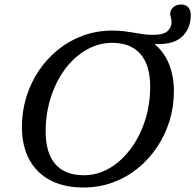

<svg xmlns="http://www.w3.org/2000/svg" viewBox="-20 -823 868 854"><path d="M183 -239Q183 -142.5 226.2 -93Q269.5 -43.5 352.5 -43.5Q394 -43.5 431.8 -58Q469.5 -72.5 502.5 -99.2Q535.5 -126 562.2 -162.2Q589 -198.5 608.2 -242.2Q627.5 -286 637.8 -335.5Q648 -385 648 -437Q648 -533.5 604.5 -583Q561 -632.5 478 -632.5Q437 -632.5 399.2 -618Q361.5 -603.5 328.2 -577Q295 -550.5 268.2 -514.2Q241.5 -478 222.5 -434Q203.5 -390 193.2 -340.8Q183 -291.5 183 -239ZM753.5 -417Q753.5 -348.5 734 -285.2Q714.5 -222 678.2 -168Q642 -114 592.2 -73.8Q542.5 -33.5 481.5 -11.2Q420.5 11 351 11Q265 11 203.8 -21.2Q142.5 -53.5 110 -114Q77.5 -174.5 77.5 -259Q77.5 -327.5 97 -391Q116.5 -454.5 152.5 -508.2Q188.5 -562 238.5 -602.2Q288.5 -642.5 349.5 -664.8Q410.5 -687 479.5 -687Q508 -687 531 -684.2Q554 -681.5 574.8 -677.8Q595.5 -674 616.2 -671Q637 -668 660.5 -668Q707 -668 725 -684.5Q743 -701 743 -724Q743 -736 740 -745Q737 -754 737 -761Q737 -778 750.5 -790.5Q764 -803 785 -803Q805.5 -803 817 -790.8Q828.5 -778.5 828.5 -756Q828.5 -693.5 786.5 -657Q744.5 -620.5 655 -628L656.5 -636Q706 -598.5 729.8 -542.8Q753.5 -487 753.5 -417Z"/></svg>

Font: Newsreader 16pt 16pt Medium
Style: Italic
Weight: 500
Italic angle: -17°
Version: Version 1.003